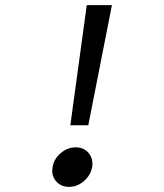

<svg xmlns="http://www.w3.org/2000/svg" viewBox="-20 -720 640 748"><path d="M254 -232 318 -700H416L324 -232ZM185 -69Q190 -101 216.5 -123.5Q243 -146 275 -146Q307 -146 325.5 -123.5Q344 -101 339 -69Q333 -37 307 -14.5Q281 8 249 8Q217 8 198 -14.5Q179 -37 185 -69Z"/></svg>

Font: CommitMono
Style: Italic
Weight: 400
Monospace: yes
Designer: Eigil Nikolajsen
Foundry: Eigil Nikolajsen
Version: Version 1.143